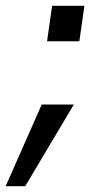

<svg xmlns="http://www.w3.org/2000/svg" viewBox="-68 -491 328 663"><path d="M76 -130H187L19 152H-48.5ZM112 -471H223.5L206 -348.5H94.5Z"/></svg>

Font: HK Grotesk Medium
Style: Italic
Weight: 500
Italic angle: -8°
Designer: Alfredo Marco Pradil
Foundry: Hanken Design Co.
Version: Version 3.004